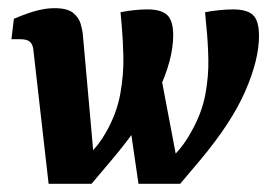

<svg xmlns="http://www.w3.org/2000/svg" viewBox="-20 -450 670 470"><path d="M421 0 367 -35Q389 -52 410 -74Q431 -96 448 -127Q474 -173 482.5 -218Q491 -263 490 -306Q489 -349 485 -387L482 -420Q496 -423 515.5 -425Q535 -427 550 -427Q585 -427 599.5 -413Q614 -399 614 -362Q614 -304 580.5 -227Q547 -150 470 -58ZM99 0 62 -325Q61 -340 54 -347Q47 -354 30 -354H8L14 -404Q47 -418 70 -424Q93 -430 113 -430Q145 -430 159 -418.5Q173 -407 177.5 -391.5Q182 -376 183 -363L213 -27L204 0ZM204 0 152 -32Q174 -49 198 -72Q222 -95 240 -127Q266 -173 274.5 -220.5Q283 -268 282 -311.5Q281 -355 278 -387L275 -420Q289 -423 307 -425Q325 -427 340 -427Q375 -427 389.5 -413Q404 -399 404 -364Q404 -304 367.5 -227Q331 -150 253 -58ZM319 0 298 -144 370 -285 419 -27 421 0Z"/></svg>

Font: Yrsa
Style: Italic
Weight: 400
Italic angle: -7.10001°
Designer: Anna Giedrys (Yrsa+Rasa design), David Brezina (Yrsa art-direction, Rasa art-direction, design)
Foundry: Rosetta Type Foundry
Version: Version 2.004